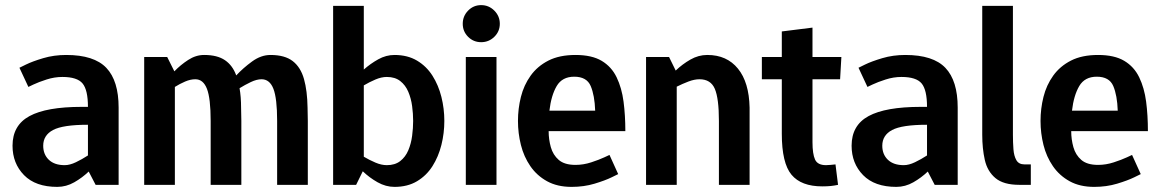

<svg xmlns="http://www.w3.org/2000/svg" viewBox="-20 -723 4538 751"><path d="M149 -153Q149 -119 171 -98Q193 -77 233 -77Q253 -77 277 -88.5Q301 -100 324 -115V-235Q226 -235 187.5 -214.5Q149 -194 149 -153ZM204 8Q119 8 74 -38Q29 -84 29 -153Q29 -233 95.5 -269Q162 -305 299 -305H324Q324 -371 303 -396.5Q282 -422 224 -422Q193 -422 162 -412Q131 -402 111 -392.5Q91 -383 91 -383L56 -458Q56 -458 81.5 -470.5Q107 -483 149 -495.5Q191 -508 239 -508Q348 -508 396 -457.5Q444 -407 444 -302V0H354L327 -52Q302 -28 270.5 -10Q239 8 204 8Z M1184 -250V0H1064V-250Q1064 -338 1049.5 -375.5Q1035 -413 1003 -413Q984 -413 961 -402Q938 -391 917 -378Q920 -361 921.5 -342Q923 -323 923 -302L924 -250V0H804V-250Q804 -338 789.5 -375.5Q775 -413 744 -413Q725 -413 704 -404Q683 -395 664 -383V0H544V-500H634L662 -444Q686 -469 716 -488.5Q746 -508 778 -508H779Q830 -508 860 -487.5Q890 -467 904 -428Q931 -457 966 -482.5Q1001 -508 1038 -508Q1094 -508 1125 -484Q1156 -460 1169 -414Q1182 -368 1183 -302Z M1596 -250Q1596 -278 1592 -308Q1588 -338 1577 -364Q1566 -390 1545.5 -406Q1525 -422 1493 -422Q1472 -422 1448.5 -412Q1425 -402 1403 -389V-110Q1425 -97 1448.5 -87Q1472 -77 1493 -77Q1525 -77 1545.5 -93Q1566 -109 1577 -135Q1588 -161 1592 -191.5Q1596 -222 1596 -250ZM1403 -700V-451Q1429 -474 1459.5 -491Q1490 -508 1523 -508Q1574 -508 1611 -486Q1648 -464 1671.5 -427Q1695 -390 1706.5 -344Q1718 -298 1718 -250Q1718 -202 1706.5 -156Q1695 -110 1671.5 -73Q1648 -36 1611 -14Q1574 8 1523 8Q1489 8 1457 -10Q1425 -28 1399 -53L1373 0H1283V-700Z M1862 -558Q1832 -558 1811 -579Q1790 -600 1790 -630Q1790 -660 1811 -681.5Q1832 -703 1862 -703Q1892 -703 1913.5 -681.5Q1935 -660 1935 -630Q1935 -600 1913.5 -579Q1892 -558 1862 -558ZM1802 0V-500H1922V0Z M2216 8Q2160 8 2120 -14Q2080 -36 2054.5 -73Q2029 -110 2017.5 -156Q2006 -202 2006 -250Q2006 -298 2017.5 -344Q2029 -390 2055.5 -427Q2082 -464 2125 -486Q2168 -508 2231 -508Q2295 -508 2333.5 -485Q2372 -462 2392 -420.5Q2412 -379 2419 -325.5Q2426 -272 2426 -210H2126Q2126 -178 2134.5 -147.5Q2143 -117 2165.5 -97.5Q2188 -78 2231 -78Q2262 -78 2292.5 -88Q2323 -98 2343.5 -107.5Q2364 -117 2364 -117L2398 -42Q2398 -42 2372.5 -29.5Q2347 -17 2305.5 -4.5Q2264 8 2216 8ZM2226 -423Q2179 -423 2157.5 -386.5Q2136 -350 2129 -290H2308Q2306 -350 2290.5 -386.5Q2275 -423 2226 -423Z M2912 0H2792V-250Q2792 -338 2776 -375.5Q2760 -413 2716 -413Q2696 -413 2672.5 -404Q2649 -395 2627 -384V0H2507V-500H2597L2623 -447Q2649 -472 2680.5 -490Q2712 -508 2746 -508H2747Q2823 -508 2866.5 -454.5Q2910 -401 2912 -302V-250Z M3248 -80 3258 0Q3244 3 3230 4.5Q3216 6 3196 6Q3114 6 3076 -39.5Q3038 -85 3038 -200V-413H2960V-500H3038V-600L3158 -615V-500H3271L3266 -413H3158V-167Q3158 -121 3168 -99Q3178 -77 3211 -77Q3220 -77 3228.5 -78Q3237 -79 3248 -80Z M3431 -153Q3431 -119 3453 -98Q3475 -77 3515 -77Q3535 -77 3559 -88.5Q3583 -100 3606 -115V-235Q3508 -235 3469.5 -214.5Q3431 -194 3431 -153ZM3486 8Q3401 8 3356 -38Q3311 -84 3311 -153Q3311 -233 3377.5 -269Q3444 -305 3581 -305H3606Q3606 -371 3585 -396.5Q3564 -422 3506 -422Q3475 -422 3444 -412Q3413 -402 3393 -392.5Q3373 -383 3373 -383L3338 -458Q3338 -458 3363.5 -470.5Q3389 -483 3431 -495.5Q3473 -508 3521 -508Q3630 -508 3678 -457.5Q3726 -407 3726 -302V0H3636L3609 -52Q3584 -28 3552.5 -10Q3521 8 3486 8Z M3987 -80H4012V0H3967Q3905 0 3873.5 -26.5Q3842 -53 3832 -97.5Q3822 -142 3822 -196V-700H3942V-196Q3942 -166 3944 -139.5Q3946 -113 3955.5 -96.5Q3965 -80 3987 -80Z M4260 8Q4204 8 4164 -14Q4124 -36 4098.5 -73Q4073 -110 4061.5 -156Q4050 -202 4050 -250Q4050 -298 4061.5 -344Q4073 -390 4099.5 -427Q4126 -464 4169 -486Q4212 -508 4275 -508Q4339 -508 4377.5 -485Q4416 -462 4436 -420.5Q4456 -379 4463 -325.5Q4470 -272 4470 -210H4170Q4170 -178 4178.5 -147.5Q4187 -117 4209.5 -97.5Q4232 -78 4275 -78Q4306 -78 4336.5 -88Q4367 -98 4387.5 -107.5Q4408 -117 4408 -117L4442 -42Q4442 -42 4416.5 -29.5Q4391 -17 4349.5 -4.5Q4308 8 4260 8ZM4270 -423Q4223 -423 4201.5 -386.5Q4180 -350 4173 -290H4352Q4350 -350 4334.5 -386.5Q4319 -423 4270 -423Z"/></svg>

Font: Epunda Sans SemiBold
Style: Regular
Weight: 600
Designer: Simon Atzbach
Foundry: typofactur
Version: Version 2.204; ttfautohint (v1.8.4.7-5d5b)